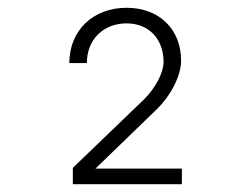

<svg xmlns="http://www.w3.org/2000/svg" viewBox="-20 -855 640 493"><path d="M167 -382H447V-422H225L380 -572C419 -609 445 -661 445 -699C445 -780 389 -835 305 -835C219 -835 158 -777 158 -693H203C203 -753 245 -795 305 -795C362 -795 400 -755 400 -696C400 -669 380 -630 350 -600L167 -424Z"/></svg>

Font: JetBrains Mono Thin
Style: Regular
Weight: 100
Monospace: yes
Designer: Philipp Nurullin, Konstantin Bulenkov
Foundry: JetBrains
Version: Version 2.305